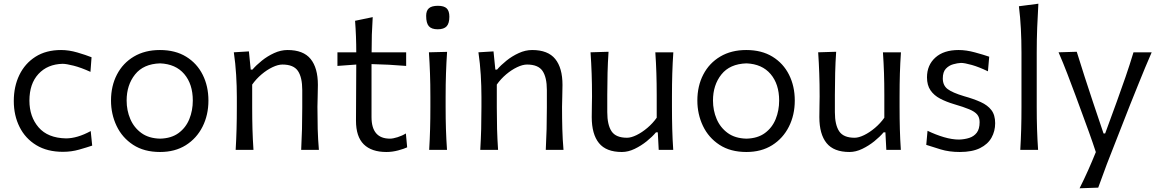

<svg xmlns="http://www.w3.org/2000/svg" viewBox="-20 -801 6199 1026"><path d="M316.4 10.3Q232.4 10.3 173.8 -25.4Q115.2 -61 84.5 -122.6Q53.7 -184.1 53.7 -261.2Q53.7 -338.9 83.5 -400.4Q113.3 -461.9 169.7 -497.8Q226.1 -533.7 306.6 -533.7Q348.6 -533.7 393.6 -520.5Q438.5 -507.3 469.2 -495.1L463.4 -417Q413.1 -439.9 373.5 -450Q334 -460 314.5 -460Q233.9 -458 185.5 -405.8Q137.2 -353.5 137.2 -263.2Q137.2 -177.2 186.3 -120.4Q235.4 -63.5 332.5 -61.5Q392.6 -61.5 464.8 -100.6L472.7 -22.9Q443.8 -13.2 402.8 -1.5Q361.8 10.3 316.4 10.3Z M835.4 11.2Q750 11.2 691.4 -27.1Q632.8 -65.4 603 -128.2Q573.2 -190.9 573.2 -263.7Q573.2 -341.8 605 -402.8Q636.7 -463.9 695.6 -498.8Q754.4 -533.7 834.5 -533.7Q917 -533.7 974.9 -498Q1032.7 -462.4 1063.2 -401.4Q1093.8 -340.3 1093.8 -263.7Q1093.8 -186.5 1062.3 -124Q1030.8 -61.5 972.9 -25.1Q915 11.2 835.4 11.2ZM835.4 -60.1Q895.5 -61.5 934.3 -90.1Q973.1 -118.7 991.7 -164.6Q1010.3 -210.4 1010.3 -263.7Q1010.3 -351.6 964.6 -405.3Q918.9 -459 835.4 -462.4Q746.6 -459.5 701.7 -403.1Q656.7 -346.7 656.7 -263.7Q656.7 -210.9 676.3 -165Q695.8 -119.1 735.4 -90.3Q774.9 -61.5 835.4 -60.1Z M1239.3 0Q1242.7 -58.1 1244.1 -111.8Q1245.6 -165.5 1245.6 -230V-282.7Q1245.6 -340.3 1241.9 -400.9Q1238.3 -461.4 1229.5 -521.5L1310.1 -526.4L1319.8 -429.2H1329.1Q1349.1 -452.6 1379.2 -476.8Q1409.2 -501 1444.8 -517.3Q1480.5 -533.7 1516.6 -533.7Q1601.1 -533.7 1639.9 -485.8Q1678.7 -438 1678.7 -347.2Q1678.7 -313 1677.5 -283.2Q1676.3 -253.4 1676.3 -230Q1676.3 -165.5 1677.7 -111.8Q1679.2 -58.1 1684.1 0H1589.4Q1592.3 -58.1 1593.8 -111.3Q1595.2 -164.6 1595.2 -226.6V-319.8Q1595.2 -387.7 1572 -421.9Q1548.8 -456.1 1489.3 -456.1Q1465.8 -456.1 1436 -441.9Q1406.2 -427.7 1377.7 -403.6Q1349.1 -379.4 1327.6 -349.1V-226.6Q1327.6 -164.6 1329.1 -111.3Q1330.6 -58.1 1334.5 0Z M2044.9 11.2Q1965.3 11.2 1923.8 -29.8Q1882.3 -70.8 1882.3 -156.2Q1882.3 -239.3 1883.1 -316.7Q1883.8 -394 1883.8 -456.1L1783.2 -448.7V-521.5H1883.8Q1883.8 -606.9 1877.4 -689.9L1971.7 -709.5Q1968.3 -657.2 1967 -615.2Q1965.8 -573.2 1965.8 -521.5H2150.4V-448.7Q2104.5 -452.6 2057.6 -455.1Q2010.7 -457.5 1965.3 -458.5V-175.3Q1965.3 -60.1 2064 -60.1Q2080.1 -60.1 2104.7 -67.9Q2129.4 -75.7 2148.9 -87.9L2155.8 -13.7Q2139.6 -5.9 2107.9 2.7Q2076.2 11.2 2044.9 11.2Z M2273.4 0Q2276.9 -58.1 2278.3 -111.8Q2279.8 -165.5 2279.8 -230V-282.7Q2279.8 -352.5 2277.8 -408.2Q2275.9 -463.9 2272 -521.5L2369.1 -523.9Q2365.2 -465.3 2363.3 -409.2Q2361.3 -353 2361.3 -282.7V-230Q2361.3 -165.5 2363 -111.8Q2364.7 -58.1 2368.7 0ZM2318.8 -644.5Q2286.1 -644.5 2271.7 -660.9Q2257.3 -677.2 2257.3 -716.3Q2257.3 -744.1 2272.2 -757.1Q2287.1 -770 2320.3 -770Q2353 -770 2367.2 -756.1Q2381.3 -742.2 2381.3 -711.9Q2381.3 -676.3 2366.7 -660.4Q2352.1 -644.5 2318.8 -644.5Z M2546.4 0Q2549.8 -58.1 2551.3 -111.8Q2552.7 -165.5 2552.7 -230V-282.7Q2552.7 -340.3 2549.1 -400.9Q2545.4 -461.4 2536.6 -521.5L2617.2 -526.4L2627 -429.2H2636.2Q2656.2 -452.6 2686.3 -476.8Q2716.3 -501 2752 -517.3Q2787.6 -533.7 2823.7 -533.7Q2908.2 -533.7 2947 -485.8Q2985.8 -438 2985.8 -347.2Q2985.8 -313 2984.6 -283.2Q2983.4 -253.4 2983.4 -230Q2983.4 -165.5 2984.9 -111.8Q2986.3 -58.1 2991.2 0H2896.5Q2899.4 -58.1 2900.9 -111.3Q2902.3 -164.6 2902.3 -226.6V-319.8Q2902.3 -387.7 2879.2 -421.9Q2856 -456.1 2796.4 -456.1Q2772.9 -456.1 2743.2 -441.9Q2713.4 -427.7 2684.8 -403.6Q2656.2 -379.4 2634.8 -349.1V-226.6Q2634.8 -164.6 2636.2 -111.3Q2637.7 -58.1 2641.6 0Z M3303.2 11.2Q3219.2 11.2 3180.7 -36.4Q3142.1 -84 3142.1 -175.3Q3142.1 -209 3142.8 -234.9Q3143.6 -260.7 3143.6 -285.2Q3143.6 -353 3141.6 -408.4Q3139.6 -463.9 3135.7 -521.5L3231.9 -524.4Q3228 -466.8 3226.6 -411.4Q3225.1 -356 3225.1 -293.9V-201.7Q3225.1 -133.8 3248 -99.4Q3271 -64.9 3330.6 -64.9Q3352.5 -64.9 3381.6 -79.1Q3410.6 -93.3 3439.5 -117.7Q3468.3 -142.1 3489.3 -171.9V-293.9Q3489.3 -356 3487.5 -409.9Q3485.8 -463.9 3481.9 -521.5H3578.1Q3574.2 -463.9 3572.5 -408.4Q3570.8 -353 3570.8 -285.2V-230Q3570.8 -165.5 3572.3 -111.8Q3573.7 -58.1 3577.6 0H3500L3495.1 -93.8H3485.4Q3465.8 -70.3 3435.8 -46.1Q3405.8 -22 3371.3 -5.4Q3336.9 11.2 3303.2 11.2Z M3968.8 11.2Q3883.3 11.2 3824.7 -27.1Q3766.1 -65.4 3736.3 -128.2Q3706.5 -190.9 3706.5 -263.7Q3706.5 -341.8 3738.3 -402.8Q3770 -463.9 3828.9 -498.8Q3887.7 -533.7 3967.8 -533.7Q4050.3 -533.7 4108.2 -498Q4166 -462.4 4196.5 -401.4Q4227.1 -340.3 4227.1 -263.7Q4227.1 -186.5 4195.6 -124Q4164.1 -61.5 4106.2 -25.1Q4048.3 11.2 3968.8 11.2ZM3968.8 -60.1Q4028.8 -61.5 4067.6 -90.1Q4106.4 -118.7 4125 -164.6Q4143.6 -210.4 4143.6 -263.7Q4143.6 -351.6 4097.9 -405.3Q4052.2 -459 3968.8 -462.4Q3879.9 -459.5 3835 -403.1Q3790 -346.7 3790 -263.7Q3790 -210.9 3809.6 -165Q3829.1 -119.1 3868.7 -90.3Q3908.2 -61.5 3968.8 -60.1Z M4519.5 11.2Q4435.5 11.2 4397 -36.4Q4358.4 -84 4358.4 -175.3Q4358.4 -209 4359.1 -234.9Q4359.9 -260.7 4359.9 -285.2Q4359.9 -353 4357.9 -408.4Q4356 -463.9 4352.1 -521.5L4448.2 -524.4Q4444.3 -466.8 4442.9 -411.4Q4441.4 -356 4441.4 -293.9V-201.7Q4441.4 -133.8 4464.4 -99.4Q4487.3 -64.9 4546.9 -64.9Q4568.8 -64.9 4597.9 -79.1Q4627 -93.3 4655.8 -117.7Q4684.6 -142.1 4705.6 -171.9V-293.9Q4705.6 -356 4703.9 -409.9Q4702.1 -463.9 4698.2 -521.5H4794.4Q4790.5 -463.9 4788.8 -408.4Q4787.1 -353 4787.1 -285.2V-230Q4787.1 -165.5 4788.6 -111.8Q4790 -58.1 4793.9 0H4716.3L4711.4 -93.8H4701.7Q4682.1 -70.3 4652.1 -46.1Q4622.1 -22 4587.6 -5.4Q4553.2 11.2 4519.5 11.2Z M5108.9 11.2Q5052.2 11.2 5006.6 -2.7Q4960.9 -16.6 4929.7 -26.9L4936.5 -102.1Q4980 -81.1 5023.9 -68.1Q5067.9 -55.2 5105 -55.2Q5134.8 -56.2 5159.7 -64.2Q5184.6 -72.3 5199.7 -92Q5214.8 -111.8 5214.8 -148.4Q5214.8 -173.3 5201.9 -189Q5189 -204.6 5159.2 -217Q5129.4 -229.5 5077.6 -244.6Q5036.6 -256.8 5003.9 -273.9Q4971.2 -291 4952.4 -318.4Q4933.6 -345.7 4933.6 -387.7Q4933.6 -453.1 4978.3 -493.4Q5022.9 -533.7 5102.5 -533.7Q5143.6 -533.7 5189.9 -521Q5236.3 -508.3 5266.1 -498L5259.3 -419.9Q5211.9 -442.9 5173.1 -453.9Q5134.3 -464.8 5115.2 -464.8Q5096.2 -463.9 5073.5 -457.5Q5050.8 -451.2 5034.4 -433.8Q5018.1 -416.5 5018.1 -381.8Q5018.1 -344.7 5043.7 -325.2Q5069.3 -305.7 5131.3 -287.1Q5183.6 -272.5 5220.7 -255.6Q5257.8 -238.8 5277.8 -212.6Q5297.9 -186.5 5297.9 -142.6Q5297.9 -100.1 5278.3 -65.2Q5258.8 -30.3 5217 -9.5Q5175.3 11.2 5108.9 11.2Z M5432.1 0Q5435.5 -58.1 5437 -111.8Q5438.5 -165.5 5438.5 -230V-519.5Q5438.5 -585.4 5435.3 -647Q5432.1 -708.5 5424.8 -767.6L5528.8 -781.2Q5524.9 -717.8 5522.5 -653.3Q5520 -588.9 5520 -519.5V-230Q5520 -165.5 5521.7 -111.8Q5523.4 -58.1 5527.3 0Z M5749 205.1Q5773.4 156.7 5794.9 108.4Q5816.4 60.1 5835.9 11.7Q5818.8 -40.5 5799.6 -93.8Q5780.3 -147 5761.7 -197.3L5727.1 -291.5Q5706.1 -348.1 5683.6 -406.7Q5661.1 -465.3 5636.7 -521.5L5733.9 -524.4Q5754.9 -456.5 5775.9 -391.4Q5796.9 -326.2 5819.8 -257.8L5877 -87.9H5885.7L5947.8 -257.8Q5972.2 -324.7 5994.6 -389.9Q6017.1 -455.1 6037.1 -521.5H6134.3Q6115.7 -479 6099.4 -439.7Q6083 -400.4 6064.2 -353.5Q6045.4 -306.6 6019 -241.2L5961.4 -94.2Q5921.4 5.9 5895 75.4Q5868.7 145 5848.6 201.7Z"/></svg>

Font: Pinar DS3-Regular
Style: Regular
Weight: 400
Designer: Amin Abedi
Version: Version 2.000